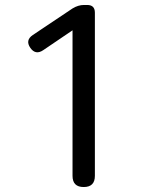

<svg xmlns="http://www.w3.org/2000/svg" viewBox="-20 -753 595 773"><path d="M317 0Q272 0 272 -45V-631L154 -551Q123 -530 102 -560.5Q81 -591 112 -612L272 -719Q295 -733 318 -733H331Q362 -733 362 -702V-366V-45Q362 0 317 0Z"/></svg>

Font: GenSenRounded JP R
Style: Regular
Weight: 400
Version: Version 1.501;PS 1;hotconv 16.6.51;makeotf.lib2.5.65220